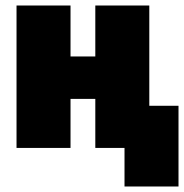

<svg xmlns="http://www.w3.org/2000/svg" viewBox="-20 -537 668 697"><path d="M40 0H236V-178H326V0H432V140H628V-153H522V-517H326V-332H236V-517H40Z"/></svg>

Font: Finlandica Black
Style: Regular
Weight: 900
Designer: Niklas Ekholm, Juho Hiilivirta, Jaakko Suomalainen
Foundry: Helsinki Type Studio
Version: Version 2.000;Glyphs 3.2 (3202)